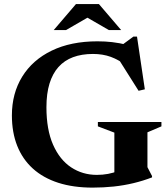

<svg xmlns="http://www.w3.org/2000/svg" viewBox="-20 -886 806 920"><path d="M686.5 -85 708.5 -42.5V-36Q665.5 -19.5 619.8 -8.5Q574 2.5 525 7.8Q476 13 424 13Q331 13 259 -10.2Q187 -33.5 137.5 -78.2Q88 -123 62.5 -187.2Q37 -251.5 37 -333Q37 -438.5 86.5 -518.8Q136 -599 228 -643.5Q320 -688 447 -688Q483.5 -688 517 -684.2Q550.5 -680.5 594 -670L550.5 -660L619 -710.5H636.5L674 -458L644 -451L533.5 -626L587.5 -570Q549.5 -599.5 511 -613.5Q472.5 -627.5 425.5 -627.5Q371.5 -627.5 330 -612Q288.5 -596.5 260.2 -565Q232 -533.5 217.2 -485.5Q202.5 -437.5 202.5 -372Q202.5 -265 234.2 -192.8Q266 -120.5 320.8 -84.2Q375.5 -48 444 -48Q472 -48 497.8 -52.8Q523.5 -57.5 545.8 -67.2Q568 -77 584.5 -91L528 -20V-250.5L449 -280.5V-301.5H753.5V-280.5L686.5 -252ZM385.5 -809H412.5L296.5 -742H237.5L344 -866.5H454L560.5 -742H501.5Z"/></svg>

Font: Newsreader 24pt
Style: Bold
Weight: 700
Designer: Hugues Gentile
Foundry: Production Type
Version: Version 1.003